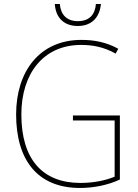

<svg xmlns="http://www.w3.org/2000/svg" viewBox="-20 -923 687 953"><path d="M481 -903H456C452 -852 425 -818 366 -818C311 -818 281 -851 277 -903H252C257 -831 301 -794 366 -794C433 -794 474 -834 481 -903ZM342 -350V-325H549V-46C503 -27 444 -15 379 -15C193 -15 86 -130 86 -355C86 -555 193 -700 383 -700C439 -700 495 -690 554 -657L567 -681C509 -713 449 -725 384 -725C177 -725 60 -569 60 -355C60 -129 166 10 377 10C444 10 516 -4 575 -32V-350Z"/></svg>

Font: Noto Sans Georgian SemiCondensed Thin
Style: Regular
Weight: 100
Width: 4
Designer: Monotype Design Team, Akaki Razmadze
Foundry: Google LLC
Version: Version 2.005